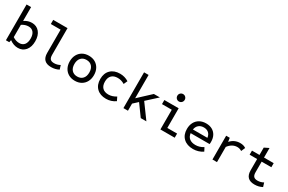

<svg xmlns="http://www.w3.org/2000/svg" viewBox="139 -2005 4942 3300"><g transform="rotate(30 2610.0 -355.0)"><path d="M319 12Q234 12 155 -46L146 0H79V-710H169V-436Q241 -484 319 -484Q413 -484 469 -417Q525 -350 525 -236Q525 -122 469 -55Q413 12 319 12ZM300 -72Q364 -72 398.5 -115Q433 -158 433 -236Q433 -315 398.5 -358Q364 -401 300 -401Q232 -401 169 -358V-114Q232 -72 300 -72Z M980 12Q802 12 802 -167V-628H608V-710H892V-181Q892 -123 915 -97.5Q938 -72 991 -72Q1053 -72 1108 -103L1132 -25Q1064 12 980 12Z M1450 12Q1378 12 1324 -19Q1270 -50 1240 -106Q1210 -162 1210 -236Q1210 -310 1240 -366Q1270 -422 1324 -453Q1378 -484 1450 -484Q1522 -484 1576 -453Q1630 -422 1660 -366Q1690 -310 1690 -236Q1690 -162 1660 -106Q1630 -50 1576 -19Q1522 12 1450 12ZM1450 -72Q1519 -72 1558.5 -115.5Q1598 -159 1598 -236Q1598 -313 1558.5 -357Q1519 -401 1450 -401Q1381 -401 1341.5 -357Q1302 -313 1302 -236Q1302 -159 1341.5 -115.5Q1381 -72 1450 -72Z M2069 12Q1952 12 1884 -54.5Q1816 -121 1816 -236Q1816 -351 1884 -417.5Q1952 -484 2069 -484Q2162 -484 2240 -435L2207 -361Q2172 -382 2139 -391.5Q2106 -401 2070 -401Q1992 -401 1950 -358.5Q1908 -316 1908 -236Q1908 -156 1950 -114Q1992 -72 2070 -72Q2144 -72 2220 -119L2255 -47Q2172 12 2069 12Z M2411 0V-710H2501V-247L2743 -472H2862L2658 -286L2867 0H2755L2592 -225L2501 -141V0Z M3145 0V-391H2951V-472H3235V-82H3429V0ZM3180 -575Q3149 -575 3128 -596.5Q3107 -618 3107 -649Q3107 -679 3128 -700.5Q3149 -722 3180 -722Q3211 -722 3232 -700.5Q3253 -679 3253 -649Q3253 -618 3232 -596.5Q3211 -575 3180 -575Z M3797 12Q3675 12 3605 -54.5Q3535 -121 3535 -236Q3535 -311 3565 -367Q3595 -423 3649.5 -453.5Q3704 -484 3777 -484Q3847 -484 3898.5 -455.5Q3950 -427 3978 -374.5Q4006 -322 4006 -251Q4006 -240 4005.5 -228.5Q4005 -217 4003 -205H3627Q3635 -138 3679 -103.5Q3723 -69 3799 -69Q3879 -69 3953 -116L3989 -46Q3901 12 3797 12ZM3629 -279H3917Q3909 -339 3872.5 -371.5Q3836 -404 3776 -404Q3716 -404 3677.5 -371Q3639 -338 3629 -279Z M4178 0V-472H4249L4260 -397Q4338 -484 4452 -484Q4521 -484 4566 -452L4532 -373Q4492 -400 4444 -400Q4342 -400 4268 -302V0Z M5017 12Q4839 12 4839 -167V-391H4690V-472H4839V-618L4929 -662V-472H5121V-391H4929V-181Q4929 -123 4952.5 -97.5Q4976 -72 5029 -72Q5090 -72 5145 -103L5169 -25Q5101 12 5017 12Z"/></g></svg>

Font: Sometype Mono Medium
Style: Regular
Weight: 500
Monospace: yes
Designer: Ryoichi Tsunekawa
Foundry: Dharma Type
Version: Version 1.000; ttfautohint (v1.8.3)